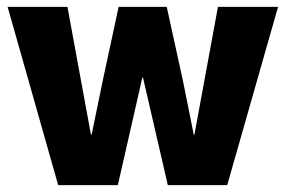

<svg xmlns="http://www.w3.org/2000/svg" viewBox="-20 -540 833 560"><path d="M2.2 -520H176.7L245.3 -147H247.2L280.2 -307.2L326 -520H466.3L513 -307.2L545.2 -147H547L615.7 -520H791L642.7 0H469.5L397 -314H395.2L323.7 0H149.7Z"/></svg>

Font: Murecho Thin
Style: Regular
Weight: 100
Designer: Neil Summerour
Foundry: Positype
Version: Version 1.010